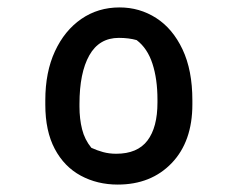

<svg xmlns="http://www.w3.org/2000/svg" viewBox="-20 -782 640 517"><path d="M302 -762Q356 -762 400.5 -733.5Q445 -705 471.5 -649Q498 -593 498 -512V-501Q498 -401 442.5 -343Q387 -285 297 -285Q242 -285 197.5 -309Q153 -333 127.5 -381Q102 -429 102 -500V-512Q102 -588 128 -644Q154 -700 199 -731Q244 -762 302 -762ZM300 -680Q247 -680 220.5 -633Q194 -586 194 -502V-495Q194 -462 201 -434Q208 -406 226 -384Q241 -377 257.5 -372.5Q274 -368 293 -368Q350 -368 377 -403.5Q404 -439 404 -506V-514Q404 -569 390.5 -610.5Q377 -652 348 -674Q327 -680 300 -680Z"/></svg>

Font: Recursive Sn Csl St Med
Style: Regular
Weight: 500
Version: Version 1.079;hotconv 1.0.112;makeotfexe 2.5.65598; ttfautoh